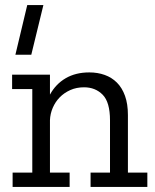

<svg xmlns="http://www.w3.org/2000/svg" viewBox="-20 -741 613 761"><path d="M88 -721H152L104 -524H41ZM339 0V-57H416V-264Q416 -336 387 -365.5Q358 -395 313 -395Q283 -395 258.5 -384Q234 -373 216.5 -355Q199 -337 189 -313.5Q179 -290 178 -265V-57H256V0H30V-57H108V-388H28V-445H178V-366Q201 -408 240.5 -431Q280 -454 334 -454Q367 -454 395 -444Q423 -434 443.5 -413.5Q464 -393 475.5 -361Q487 -329 487 -285V-57H564V0Z"/></svg>

Font: Zilla Slab Regular
Style: Regular
Weight: 400
Designer: Typotheque.com
Foundry: Typotheque type foundry
Version: Version 1.0; 2017